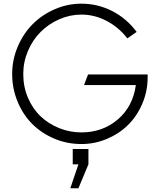

<svg xmlns="http://www.w3.org/2000/svg" viewBox="-20 -767 870 1040"><path d="M420.9 13.2Q342.3 13.2 272.7 -16.6Q203.1 -46.4 153.3 -96.9Q103.5 -147.5 74.7 -217.8Q45.9 -288.1 45.9 -366.2Q45.9 -443.8 76.2 -514.6Q106.4 -585.4 157 -636.2Q207.5 -687 276.6 -717Q345.7 -747.1 420.9 -747.1Q509.3 -747.1 587.4 -707.3Q665.5 -667.5 720.2 -594.2L669.9 -559.1Q623.5 -619.1 557.9 -653.6Q492.2 -688 420.9 -688Q358.9 -688 301 -662.6Q243.2 -637.2 200.2 -594.2Q157.2 -551.3 131.6 -491.5Q106 -431.6 106 -366.2Q106 -296.9 131.6 -237.1Q157.2 -177.2 200.4 -136.5Q243.7 -95.7 301 -72.8Q358.4 -49.8 420.9 -49.8Q536.1 -49.8 618.2 -120.1Q700.2 -190.4 715.8 -306.2H435.1L457 -363.8H779.8V-349.1Q779.8 -272.9 750.7 -205.1Q721.7 -137.2 673.1 -89.6Q624.5 -42 558.6 -14.4Q492.7 13.2 420.9 13.2ZM360.8 252.9 404.8 123H374V40H459V123L404.8 252.9Z"/></svg>

Font: Kreadon Light
Style: Regular
Weight: 300
Designer: kohakuno
Foundry: StudioGnu
Version: Version 1.000;Glyphs 3.1.2 (3151)